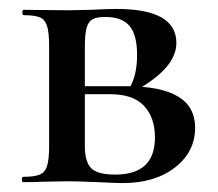

<svg xmlns="http://www.w3.org/2000/svg" viewBox="-20 -408 489 430"><path d="M183 -386Q223 -388 241 -388Q375 -388 375 -312Q375 -284 352.5 -257.5Q330 -231 282 -204L270 -211Q287 -239 287 -285Q287 -330 270 -350Q253 -370 216 -370Q197 -370 187.5 -365Q178 -360 174 -346Q170 -332 170 -303V-81Q170 -46 184 -31.5Q198 -17 238 -17Q327 -17 327 -100Q327 -145 302.5 -171Q278 -197 227 -197H136L135 -215H262Q340 -215 378.5 -192Q417 -169 417 -122Q417 -68 372 -33Q327 2 255 2Q242 2 200 0Q152 -2 132 -2L75 -1Q60 0 32 0Q29 0 29 -6Q29 -12 32 -12Q57 -12 69 -17Q81 -22 85.5 -36.5Q90 -51 90 -81V-305Q90 -335 85.5 -349.5Q81 -364 69.5 -369Q58 -374 33 -374Q30 -374 30 -380Q30 -386 33 -386L132 -385Z"/></svg>

Font: Cormorant Garamond SemiBold
Style: Regular
Weight: 600
Designer: Christian Thalmann (Catharsis Fonts)
Foundry: Catharsis Fonts
Version: Version 4.000